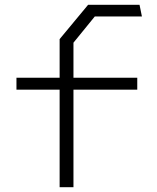

<svg xmlns="http://www.w3.org/2000/svg" viewBox="-20 -785 660 805"><path d="M230 -621 349.5 -765H565L575 -716H377.5L288 -606V0H230ZM49 -459H555.5V-409H49Z"/></svg>

Font: Monaspace Krypton Var
Style: Regular
Weight: 400
Designer: Riley Cran and the Lettermatic Team
Version: Version 1.101 (Monaspace Krypton Var)